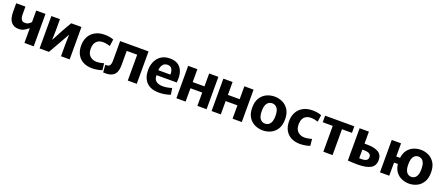

<svg xmlns="http://www.w3.org/2000/svg" viewBox="87 -1707 6650 2896"><g transform="rotate(20 3412.0 -259.0)"><path d="M360 0V-236H358Q328 -210 291 -189Q254 -168 203 -168Q122 -168 80.5 -222Q39 -276 39 -380V-520H187V-394Q187 -367 193 -342Q199 -317 216 -301.5Q233 -286 265 -286Q298 -286 321 -302Q344 -318 360 -334V-520H509V0Z M603 0V-520H741V-345L737 -190H740Q787 -281 831 -362Q875 -443 922 -520H1086V0H947V-189L951 -344H949Q929 -311 881 -224Q833 -137 754 0Z M1447 11Q1365 11 1304.5 -20.5Q1244 -52 1210.5 -112Q1177 -172 1177 -258Q1177 -337 1209.5 -398.5Q1242 -460 1305.5 -495.5Q1369 -531 1462 -531Q1494 -531 1532 -525Q1570 -519 1601 -506L1586 -397Q1564 -405 1533 -411Q1502 -417 1470 -417Q1405 -417 1367 -377Q1329 -337 1329 -261Q1329 -181 1372.5 -142.5Q1416 -104 1477 -104Q1511 -104 1542.5 -110.5Q1574 -117 1595 -123L1606 -16Q1579 -5 1534 3Q1489 11 1447 11Z M1628 12 1619 -108Q1673 -103 1690 -129Q1707 -155 1707 -205V-520H2163V0H2019V-415H1851V-186Q1851 -116 1830 -70Q1809 -24 1760 -3Q1711 18 1628 12Z M2520 11Q2388 11 2320 -59.5Q2252 -130 2252 -255Q2252 -328 2280 -391Q2308 -454 2364.5 -492.5Q2421 -531 2508 -531Q2596 -531 2647.5 -489.5Q2699 -448 2716.5 -378Q2734 -308 2722 -225H2399Q2395 -162 2434.5 -130.5Q2474 -99 2541 -99Q2579 -99 2618.5 -106.5Q2658 -114 2687 -124L2703 -21Q2663 -6 2614.5 2.5Q2566 11 2520 11ZM2503 -429Q2453 -429 2426.5 -392Q2400 -355 2399 -304H2591Q2592 -308 2592 -311.5Q2592 -315 2592 -318Q2592 -364 2572 -396.5Q2552 -429 2503 -429Z M2799 -520H2947V-313H3136V-520H3284V0H3136V-214H2947V0H2799Z M3364 -520H3512V-313H3701V-520H3849V0H3701V-214H3512V0H3364Z M4186 11Q4118 11 4058 -17Q3998 -45 3960 -105Q3922 -165 3922 -260Q3922 -355 3960 -415Q3998 -475 4058 -503Q4118 -531 4186 -531Q4253 -531 4313 -503Q4373 -475 4411 -415Q4449 -355 4449 -260Q4449 -165 4411 -105Q4373 -45 4313 -17Q4253 11 4186 11ZM4186 -97Q4235 -97 4265 -136Q4295 -175 4295 -260Q4295 -345 4265 -384Q4235 -423 4186 -423Q4135 -423 4105 -384Q4075 -345 4075 -260Q4075 -175 4105 -136Q4135 -97 4186 -97Z M4784 11Q4702 11 4641.5 -20.5Q4581 -52 4547.5 -112Q4514 -172 4514 -258Q4514 -337 4546.5 -398.5Q4579 -460 4642.5 -495.5Q4706 -531 4799 -531Q4831 -531 4869 -525Q4907 -519 4938 -506L4923 -397Q4901 -405 4870 -411Q4839 -417 4807 -417Q4742 -417 4704 -377Q4666 -337 4666 -261Q4666 -181 4709.5 -142.5Q4753 -104 4814 -104Q4848 -104 4879.5 -110.5Q4911 -117 4932 -123L4943 -16Q4916 -5 4871 3Q4826 11 4784 11Z M5158 0V-415H4997V-520H5466V-415H5306V0Z M5703 5Q5649 5 5613.5 2.5Q5578 0 5551 -2V-520H5700V-327H5743Q5857 -327 5921.5 -290Q5986 -253 5986 -168Q5986 -76 5918 -35.5Q5850 5 5703 5ZM5733 -92Q5786 -92 5813 -108Q5840 -124 5840 -161Q5840 -198 5811.5 -214.5Q5783 -231 5739 -231H5700V-93Q5707 -92 5715.5 -92Q5724 -92 5733 -92Z M6067 0V-520H6216V-309H6277Q6287 -387 6325 -436Q6363 -485 6418 -508Q6473 -531 6533 -531Q6599 -531 6658 -503Q6717 -475 6754.5 -415Q6792 -355 6792 -260Q6792 -165 6754.5 -105Q6717 -45 6658 -17Q6599 11 6533 11Q6473 11 6418 -12Q6363 -35 6325 -84Q6287 -133 6277 -211H6216V0ZM6533 -97Q6580 -97 6609 -136Q6638 -175 6638 -260Q6638 -345 6609 -384Q6580 -423 6533 -423Q6485 -423 6456 -384Q6427 -345 6427 -260Q6427 -175 6456 -136Q6485 -97 6533 -97Z"/></g></svg>

Font: Murecho SemiBold
Style: Regular
Weight: 600
Designer: Neil Summerour
Foundry: Positype
Version: Version 1.010; ttfautohint (v1.8.3)